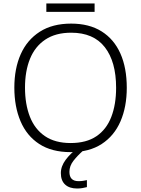

<svg xmlns="http://www.w3.org/2000/svg" viewBox="-20 -860 808 1098"><path d="M705 -358Q705 -249 669 -166Q633 -83 561.5 -36.5Q490 10 384 10Q276 10 204.5 -36.5Q133 -83 97.5 -166.5Q62 -250 62 -359Q62 -468 98.5 -550Q135 -632 207.5 -678.5Q280 -725 387 -725Q490 -725 561 -680.5Q632 -636 668.5 -554Q705 -472 705 -358ZM123 -359Q123 -264 151 -192.5Q179 -121 237 -81.5Q295 -42 384 -42Q474 -42 531.5 -81Q589 -120 616.5 -191.5Q644 -263 644 -358Q644 -507 579.5 -590Q515 -673 387 -673Q298 -673 239 -633.5Q180 -594 151.5 -523.5Q123 -453 123 -359ZM521 -840V-792H245V-840ZM377 123Q377 176 429 176Q444 176 456 174Q468 172 477 170V210Q465 213 451.5 215.5Q438 218 421 218Q377 218 352.5 195.5Q328 173 328 130Q328 91 355.5 54Q383 17 424 -13L457 0Q423 30 400 59.5Q377 89 377 123Z"/></svg>

Font: Noto Sans Light
Style: Regular
Weight: 300
Designer: Monotype Design Team
Foundry: Monotype Imaging Inc.
Version: Version 2.007